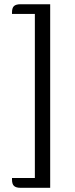

<svg xmlns="http://www.w3.org/2000/svg" viewBox="-20 -770 354 906"><path d="M144.5 69.8V-704.1H36.6V-710.9Q36.6 -732.9 46.1 -741.5Q55.7 -750 76.7 -750H216.8V116.2H76.7Q55.7 116.2 46.1 107.4Q36.6 98.6 36.6 77.1V69.8Z"/></svg>

Font: Artifika
Style: Regular
Weight: 400
Designer: Yulya Zhdanova, Ivan Petrov | Cyreal.org
Foundry: Cyreal.org
Version: Version 1.102; ttfautohint (v1.8.4.7-5d5b)